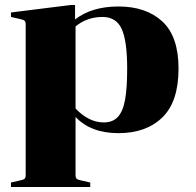

<svg xmlns="http://www.w3.org/2000/svg" viewBox="-20 -524 786 770"><path d="M24 208 59 200Q74 197 78.5 193Q83 189 83 178V-426Q83 -437 78.5 -441Q74 -445 59 -448L24 -456V-474L264 -504H281V-446Q348 -498 455 -498Q566 -498 631 -438Q696 -378 696 -249Q696 -116 631 -53Q566 10 455 10Q344 10 283 -55V178Q283 189 287.5 193Q292 197 307 200L342 208V226H24ZM283 -418V-89Q306 -64 335 -48.5Q364 -33 396 -33Q432 -33 452.5 -55Q473 -77 481.5 -123.5Q490 -170 490 -249Q490 -360 468 -408Q446 -456 391 -456Q329 -456 283 -418Z"/></svg>

Font: Chonburi
Style: Regular
Weight: 400
Designer: Thanarat Vachiruckul and Stawix Ruecha
Foundry: Cadson Demak & Katatrad
Version: Version 1.000